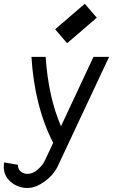

<svg xmlns="http://www.w3.org/2000/svg" viewBox="-42 -795 587 996"><path d="M306.2 -570.8 244.1 -643.1 397.9 -775.4 460 -703.1ZM101.1 180.2Q51.3 180.2 14.4 148.9Q-22.5 117.7 -22.5 71.3Q-22.5 60.5 -20.5 47.4L51.8 60.1Q51.3 62 51.3 65.4Q51.3 81.5 65.2 94.2Q79.1 106.9 101.1 106.9Q127 106.9 152.8 85.2Q178.7 63.5 191.4 36.6L233.9 -54.2Q137.2 -241.7 121.1 -500H194.8Q208.5 -293 274.4 -140.1L442.9 -500H523.9L255.9 70.8Q246.6 90.3 225.6 114.3Q204.6 138.2 169.7 159.2Q134.8 180.2 101.1 180.2Z"/></svg>

Font: Anka/Coder Condensed
Style: Italic
Weight: 400
Width: 4
Italic angle: -12°
Monospace: yes
Version: Version 001.100